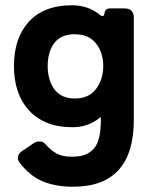

<svg xmlns="http://www.w3.org/2000/svg" viewBox="-20 -514 587 729"><path d="M488 -59Q488 195 257 195Q192 195 143 175Q94 155 54 103Q46 92 48.5 80Q51 68 63 60L109 29Q118 23 131 23Q144 23 154 35Q170 54 192.5 67.5Q215 81 252.5 81Q290 81 311 70Q332 59 344 40Q363 8 363 -59V-65Q363 -71 359 -67Q314 -31 256.5 -31Q199 -31 158 -48Q117 -65 89 -96Q33 -158 33 -264Q33 -370 90 -432Q147 -494 253 -494Q316 -494 360 -457Q374 -446 377 -464Q379 -482 398 -482H455Q470 -482 479 -473Q488 -464 488 -449ZM372 -263Q372 -314 344.5 -349Q317 -384 263 -384Q187 -384 167 -310Q161 -288 161 -263.5Q161 -239 167 -216.5Q173 -194 185 -177Q211 -140 264 -140Q317 -140 344.5 -176Q372 -212 372 -263Z"/></svg>

Font: Tsunagi Gothic Black
Style: Regular
Weight: 900
Designer: Yoshimichi Ohira
Foundry: Positype
Version: Version 1.001